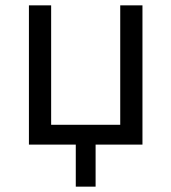

<svg xmlns="http://www.w3.org/2000/svg" viewBox="-20 -540 640 717"><path d="M263 157V0H88V-520H171V-74H429V-520H512V0H337V157Z"/></svg>

Font: Iosevka Extended
Style: Regular
Weight: 400
Width: 7
Monospace: yes
Designer: Belleve Invis
Foundry: Belleve Invis
Version: Version 32.5.0; ttfautohint (v1.8.4)